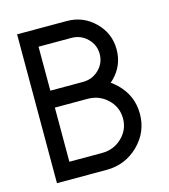

<svg xmlns="http://www.w3.org/2000/svg" viewBox="-99 -724 707 803"><g transform="rotate(-15 254.0 -322.5)"><path d="M263.7 -73.2Q314.5 -73.2 350.1 -107.4Q385.7 -141.6 385.7 -190.4Q385.7 -239.3 350.1 -273.4Q314.5 -307.6 263.7 -307.6H122.1V-73.2ZM263.7 0H48.8V-644.5H263.7Q334.5 -644.5 384.5 -595.2Q434.6 -545.9 434.6 -476.1Q434.6 -406.2 384.8 -356.9L374.5 -347.7Q388.7 -337.9 401.9 -325.2Q459 -269.5 459 -190.9Q459 -111.8 401.9 -55.9Q344.7 0 263.7 0ZM263.7 -380.9Q304.2 -380.9 332.8 -408.7Q361.3 -436.5 361.3 -476.1Q361.3 -515.6 332.8 -543.5Q304.2 -571.3 263.7 -571.3H122.1V-380.9Z"/></g></svg>

Font: Catrinity
Style: Regular
Weight: 400
Designer: Alexander Lange
Foundry: High-Logic / Made with FontCreator
Version: Version 2.090;May 20, 2024;FontCreator 15.0.0.2974 64-bit